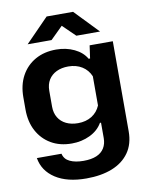

<svg xmlns="http://www.w3.org/2000/svg" viewBox="-97 -798 809 1044"><g transform="rotate(-10 307.5 -275.5)"><path d="M295 177Q189 177 124.5 135Q60 93 48 21H184Q191 52 221 66Q251 80 296 80Q339 80 367.5 68Q396 56 410.5 32.5Q425 9 425 -23V-108H419Q396 -68 350 -46Q304 -24 250 -24Q184 -24 135.5 -52.5Q87 -81 60 -131.5Q33 -182 33 -250V-317Q33 -385 60.5 -435.5Q88 -486 137.5 -514Q187 -542 253 -542Q308 -542 353 -520.5Q398 -499 419 -462H427L437 -533H565V-36Q565 34 531.5 81.5Q498 129 437.5 153Q377 177 295 177ZM302 -127Q346 -127 378 -147Q410 -167 425 -203V-364Q410 -400 378 -420Q346 -440 302 -440Q265 -440 237 -426.5Q209 -413 193.5 -388Q178 -363 178 -327V-240Q178 -205 193.5 -179.5Q209 -154 237 -140.5Q265 -127 302 -127ZM106 -597 234 -728H380L506 -597H375L306 -664L238 -597Z"/></g></svg>

Font: Hubot Sans SemiBold
Style: Regular
Weight: 600
Designer: Deni Anggara
Foundry: GitHub, Inc., Subsidiary of Microsoft Corporation
Version: Version 2.000